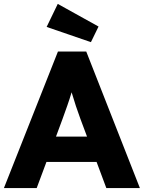

<svg xmlns="http://www.w3.org/2000/svg" viewBox="-20 -964 737 984"><path d="M0 0 277 -700H422L697 0H525L475 -134H218L168 0ZM300 -353 267 -264H426L392 -355Q381 -384 369 -420.5Q357 -457 347 -491Q337 -457 325 -423Q313 -389 300 -353ZM446 -748 219 -826 276 -944 485 -828Z"/></svg>

Font: Readex Pro
Style: Bold
Weight: 700
Designer: Bonnie Shaver-Troup, Thomas Jockin
Foundry: Lexend
Version: Version 1.203; ttfautohint (v1.8.3)